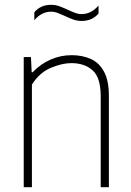

<svg xmlns="http://www.w3.org/2000/svg" viewBox="-20 -777 544 797"><path d="M78.5 0V-540H108.5L111.5 -477H115.5Q147 -510.5 188.8 -529.2Q230.5 -548 277.5 -548Q322 -548 357 -532.2Q392 -516.5 412 -479.2Q432 -442 432 -378.5V0H398V-378Q398 -455 364.5 -485Q331 -515 276 -515Q238 -515 191.2 -495.5Q144.5 -476 112.5 -426V0ZM318.5 -690Q299.5 -690 282 -696.8Q264.5 -703.5 248.5 -711Q234 -717.5 220 -723Q206 -728.5 192.5 -728.5Q152.5 -728.5 122.5 -693V-726Q148 -757 192.5 -757Q211.5 -757 229 -750.2Q246.5 -743.5 262.5 -736Q277 -729 291 -723.8Q305 -718.5 318.5 -718.5Q358.5 -718.5 389 -754V-721Q363 -690 318.5 -690Z"/></svg>

Font: Encode Sans SmCnd Th
Style: Regular
Weight: 100
Width: 4
Designer: Multiple Designers
Foundry: Impallari Type
Version: Version 3.002; ttfautohint (v1.8.3) -l 8 -r 50 -G 200 -x 14 